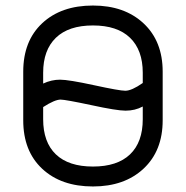

<svg xmlns="http://www.w3.org/2000/svg" viewBox="-20 -665 672 694"><path d="M568 -406V-230Q568 -120 499 -55.5Q430 9 316 9Q201 9 132.5 -55Q64 -119 64 -230V-406Q64 -517 132.5 -581Q201 -645 316 -645Q430 -645 499 -580.5Q568 -516 568 -406ZM433 -337Q456 -337 496 -365V-402Q496 -484 450 -528.5Q404 -573 316 -573Q228 -573 182 -528.5Q136 -484 136 -402V-363Q166 -377 197 -377Q228 -377 320 -357Q412 -337 433 -337ZM496 -234V-280Q468 -265 434 -265Q402 -265 310 -285Q216 -305 199 -305Q178 -305 136 -278V-234Q136 -151 182 -107Q228 -63 316 -63Q404 -63 450 -107Q496 -151 496 -234Z"/></svg>

Font: Jura SemiBold
Style: Regular
Weight: 600
Designer: Daniel Johnson, Alexei Vanyashin
Foundry: Daniel Johnson
Version: Version 5.103